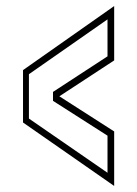

<svg xmlns="http://www.w3.org/2000/svg" viewBox="-20 -613 453 634"><path d="M357 1 56 -208.5V-381.5L357 -593V-413.5L176 -295L357 -179ZM335 -42.5V-165L155 -280V-309.5L335 -427V-549L75.5 -368V-221.5Z"/></svg>

Font: Tourney Condensed ExtraLight
Style: Regular
Weight: 200
Width: 3
Designer: Tyler Finck
Foundry: Etcetera Type Co
Version: Version 1.010; ttfautohint (v1.8.3)